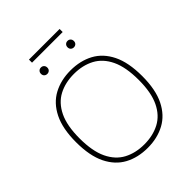

<svg xmlns="http://www.w3.org/2000/svg" viewBox="-272 -1163 1329 1329"><g transform="rotate(-45 393.0 -498.0)"><path d="M393 9Q297.5 9 224.5 -30.2Q151.5 -69.5 110.2 -153.2Q69 -237 69 -370Q69 -503 110.8 -586.8Q152.5 -670.5 225.8 -709.8Q299 -749 393 -749Q488.5 -749 561.5 -709.8Q634.5 -670.5 675.8 -586.8Q717 -503 717 -370Q717 -237 675.2 -153.2Q633.5 -69.5 560.2 -30.2Q487 9 393 9ZM393 -25Q478 -25 543 -59.2Q608 -93.5 644.5 -169Q681 -244.5 681 -368Q681 -493.5 644.5 -569.8Q608 -646 543 -680.5Q478 -715 393 -715Q308 -715 243 -680.8Q178 -646.5 141.5 -571Q105 -495.5 105 -372Q105 -246.5 141.5 -170.2Q178 -94 243 -59.5Q308 -25 393 -25ZM523 -845Q509.5 -845 500.8 -853.5Q492 -862 492 -876Q492 -890.5 500.8 -899.2Q509.5 -908 523 -908Q536.5 -908 545.2 -899.2Q554 -890.5 554 -876Q554 -862 545.2 -853.5Q536.5 -845 523 -845ZM263 -845Q249.5 -845 240.8 -853.5Q232 -862 232 -876Q232 -890.5 240.8 -899.2Q249.5 -908 263 -908Q276.5 -908 285.2 -899.2Q294 -890.5 294 -876Q294 -862 285.2 -853.5Q276.5 -845 263 -845ZM243 -975V-1005H543V-975Z"/></g></svg>

Font: Encode Sans SC Expanded Thin
Style: Regular
Weight: 250
Width: 7
Designer: Multiple Designers
Foundry: Impallari Type
Version: Version 3.002